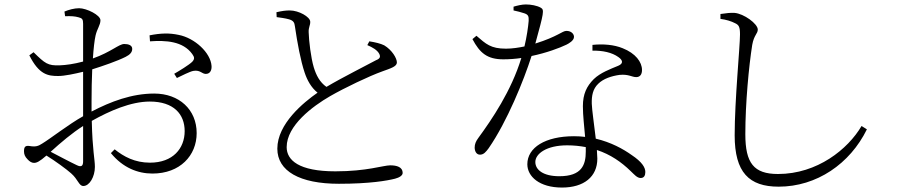

<svg xmlns="http://www.w3.org/2000/svg" viewBox="-20 -803 4040 864"><path d="M655 -617C726 -622 803 -618 845 -560C856 -545 856 -537 845 -525C831 -511 785 -483 764 -471L776 -452C797 -462 834 -481 850 -484C884 -490 890 -466 912 -471C927 -474 933 -489 932 -506C928 -566 856 -632 784 -646C742 -655 704 -654 653 -644ZM170 -157C153 -146 141 -141 113 -146C93 -149 88 -141 88 -122C88 -109 92 -98 104 -86C113 -76 123 -70 133 -70C145 -70 158 -76 189 -103C228 -79 280 -41 300 -23C332 5 335 34 355 34C383 34 407 -8 407 -52C407 -87 396 -125 393 -259C473 -304 569 -346 654 -346C762 -346 811 -289 811 -213C811 -135 758 -71 655 -71C587 -71 537 -98 496 -131L479 -114C533 -48 600 -22 666 -22C790 -22 865 -103 865 -204C865 -310 786 -382 674 -382C573 -382 478 -346 392 -301V-348C392 -396 393 -446 395 -491C443 -506 507 -528 545 -547C565 -557 575 -568 575 -583C575 -600 557 -605 539 -605C515 -605 480 -569 398 -540C401 -585 405 -621 410 -643C417 -674 432 -690 432 -712C432 -735 370 -766 336 -766C314 -766 289 -759 270 -751L273 -730C299 -731 317 -730 334 -725C350 -721 354 -716 354 -696V-526C313 -515 277 -510 249 -509C195 -507 183 -517 131 -568L112 -554C156 -466 197 -461 242 -461C271 -461 317 -471 354 -480V-280C288 -243 208 -180 170 -157ZM354 -236V-77C354 -57 347 -49 325 -60C293 -75 245 -101 208 -120C253 -161 305 -205 354 -236Z M1224 -748 1225 -726C1239 -724 1264 -721 1281 -716C1301 -710 1305 -701 1307 -685C1318 -610 1333 -529 1351 -476C1362 -443 1380 -409 1409 -386C1346 -342 1228 -246 1228 -134C1228 -33 1329 24 1505 24C1644 24 1723 10 1758 1C1777 -4 1792 -13 1792 -25C1792 -51 1766 -59 1736 -59C1705 -59 1631 -32 1489 -32C1325 -32 1270 -82 1270 -141C1270 -238 1387 -325 1465 -370C1531 -408 1642 -461 1701 -482C1740 -496 1766 -504 1766 -522C1766 -541 1744 -578 1709 -599C1693 -607 1668 -613 1642 -617L1633 -600C1656 -590 1678 -578 1687 -560C1693 -547 1690 -539 1672 -532C1632 -510 1523 -456 1449 -412C1419 -433 1403 -464 1392 -500C1379 -543 1370 -620 1369 -658C1368 -681 1377 -689 1376 -706C1375 -727 1325 -756 1284 -756C1266 -756 1250 -754 1224 -748Z M2616 -141V-121C2616 -61 2598 -10 2497 -10C2424 -10 2389 -39 2389 -74C2389 -111 2439 -149 2532 -149C2562 -149 2590 -146 2616 -141ZM2646 -575C2692 -576 2734 -567 2763 -546C2783 -532 2786 -517 2762 -507C2726 -492 2682 -476 2652 -447C2620 -415 2603 -380 2603 -325C2603 -283 2609 -235 2613 -187C2597 -189 2580 -190 2563 -190C2434 -190 2353 -139 2353 -64C2353 -9 2407 41 2509 41C2608 41 2668 -8 2668 -89L2666 -128C2727 -108 2776 -74 2818 -33C2835 -17 2847 -2 2863 -2C2878 -2 2884 -13 2884 -29C2884 -50 2868 -75 2823 -105C2784 -133 2729 -163 2661 -179C2654 -240 2644 -307 2643 -336C2642 -373 2648 -403 2672 -426C2695 -449 2732 -461 2768 -466C2809 -470 2823 -456 2843 -456C2860 -456 2869 -468 2869 -488C2869 -524 2840 -563 2782 -586C2743 -602 2694 -606 2646 -601ZM2291 -756C2306 -753 2325 -748 2340 -743C2357 -737 2360 -730 2359 -709C2357 -683 2350 -635 2340 -594C2316 -589 2286 -584 2257 -584C2188 -584 2167 -605 2124 -642L2106 -627C2139 -565 2172 -536 2245 -536C2271 -536 2299 -538 2326 -542C2281 -394 2193 -265 2133 -183C2121 -167 2116 -154 2116 -139C2116 -124 2123 -107 2140 -107C2157 -107 2167 -120 2179 -136C2262 -256 2337 -441 2372 -551C2439 -565 2498 -587 2529 -602C2539 -607 2563 -620 2563 -637C2563 -650 2551 -664 2529 -664C2510 -664 2491 -639 2389 -607C2427 -745 2430 -759 2414 -768C2397 -778 2369 -783 2346 -783C2329 -783 2308 -778 2291 -773Z M3222 -718C3247 -715 3272 -707 3287 -699C3305 -691 3310 -682 3310 -648C3310 -594 3286 -352 3286 -194C3286 -27 3351 37 3484 37C3655 37 3805 -66 3881 -221L3857 -236C3796 -132 3658 -20 3481 -20C3372 -20 3334 -69 3334 -199C3334 -339 3350 -506 3365 -601C3373 -646 3390 -651 3390 -670C3390 -696 3327 -742 3285 -745C3268 -746 3249 -744 3222 -740Z"/></svg>

Font: Noto Serif KR Light
Style: Regular
Weight: 300
Designer: Ryoko NISHIZUKA 西塚涼子 (kana & ideographs); Frank Grießhammer (Latin, Greek & Cyrillic); Wenlong ZHANG 张文龙 (bopomofo); San
Foundry: Adobe
Version: Version 2.001;hotconv 1.1.0;makeotfexe 2.6.0